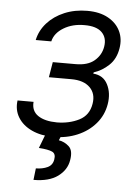

<svg xmlns="http://www.w3.org/2000/svg" viewBox="-54 -594 593 843"><g transform="rotate(5 242.5 -173.0)"><path d="M25.6 -133.9H96.2Q92.7 -93.8 122.5 -73.5Q152.3 -53.3 206 -52.9Q261 -53.3 304 -75.1Q346.9 -96.9 355.1 -148.1Q362.6 -192.8 334.9 -220.2Q307.2 -247.5 252.8 -247.5H153.8L165.1 -315H264.2Q318.5 -314.6 348.2 -339.7Q377.8 -364.7 383.9 -402Q390.6 -441.4 366.7 -465.4Q342.7 -489.3 289.8 -489Q237.2 -489.3 198.2 -465.7Q159.1 -442.1 150.6 -405.2H82Q90.9 -447.4 120.7 -480.8Q150.6 -514.2 196.2 -533.4Q241.8 -552.6 297.2 -552.6Q351.6 -552.6 388.7 -532Q425.8 -511.4 442.3 -477.1Q458.8 -442.8 451.7 -400.9Q444.2 -354 414.4 -325.8Q384.6 -297.6 348 -285.9L346.6 -280.2Q391 -277 410.3 -239.2Q429.7 -201.3 421.5 -152.3Q413.4 -103 381.7 -66.1Q350.1 -29.1 302 -8.7Q253.9 11.7 196.4 11.7Q141.3 11.7 100.7 -7.3Q60 -26.3 40 -59.3Q19.9 -92.3 25.6 -133.9ZM163.4 -2.8H233L221.6 24.5Q246.8 28.4 266.5 46.5Q286.2 64.6 278.4 108Q271.3 150.9 232.6 179.2Q193.9 207.4 125.7 207.4L131.7 156.2Q161.2 155.9 183.1 145.6Q204.9 135.3 208.8 110.4Q213.4 84.9 196.4 76.7Q179.3 68.5 137.1 65.7Z"/></g></svg>

Font: Inter UI Light
Style: Italic
Weight: 300
Italic angle: 9.39999°
Designer: Rasmus Andersson
Foundry: rsms
Version: 3.2;8d6f07862